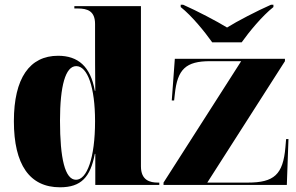

<svg xmlns="http://www.w3.org/2000/svg" viewBox="-20 -786 1257 816"><path d="M882 -606H1007C1039 -651 1094 -718 1142 -756V-766H1132C1073 -740 986 -695 945 -669C903 -695 817 -740 758 -766H748V-756C796 -718 850 -651 882 -606ZM235 10C325 10 364 -33 383 -132H385V0H657V-10H651C618 -10 579 -19 579 -79V-760H296V-750H310C352 -750 384 -739 384 -684V-599C384 -556 384 -478 385 -400H383C365 -504 311 -549 227 -549C106 -549 39 -454 39 -271C39 -86 106 10 235 10ZM675 0H1199L1206 -195H1196L1193 -160C1183 -44 1145 -10 1033 -10H861L1191 -526V-536H723L710 -359H720L723 -386C734 -492 770 -526 873 -526H1005L675 -10ZM303 -22C256 -22 235 -113 235 -273C235 -420 258 -505 304 -505C352 -505 384 -415 384 -271C384 -113 349 -22 303 -22Z"/></svg>

Font: Noto Serif Display Black
Style: Regular
Weight: 900
Designer: Monotype Design Team
Foundry: Monotype Imaging Inc.
Version: Version 2.009